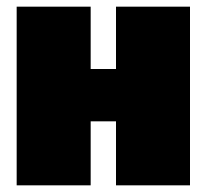

<svg xmlns="http://www.w3.org/2000/svg" viewBox="-20 -556 620 576"><path d="M328 0H550V-536H328V-349H252V-536H30V0H252V-192H328Z"/></svg>

Font: Fira Sans Ultra
Style: Regular
Weight: 950
Designer: Carrois Corporate & Edenspiekermann AG
Foundry: Carrois Corporate GbR & Edenspiekermann AG
Version: Version 4.203;PS 004.203;hotconv 1.0.88;makeotf.lib2.5.64775